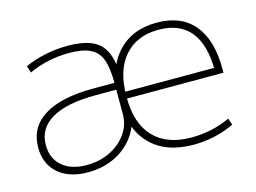

<svg xmlns="http://www.w3.org/2000/svg" viewBox="-79 -665 1083 813"><g transform="rotate(-15 462.5 -258.5)"><path d="M219 -21Q276 -21 322 -43.5Q368 -66 395 -104.5Q422 -143 422 -190V-297H332Q204 -297 138.5 -258.5Q73 -220 73 -147Q73 -89 112 -55Q151 -21 219 -21ZM216 10Q134 10 86.5 -32Q39 -74 39 -145Q39 -234 113.5 -280.5Q188 -327 330 -327H422Q422 -393 408 -430Q394 -467 360.5 -483Q327 -499 268 -499Q222 -499 177.5 -489.5Q133 -480 92 -461L82 -491Q125 -510 172.5 -520Q220 -530 270 -530Q339 -530 380 -510.5Q421 -491 438.5 -446Q456 -401 456 -325V-200Q456 -140 424.5 -92.5Q393 -45 339 -17.5Q285 10 216 10ZM679 13Q556 13 489 -57Q422 -127 422 -257Q422 -383 485.5 -455Q549 -527 660 -527Q767 -527 823 -460Q879 -393 879 -266Q879 -260 879 -256.5Q879 -253 879 -249H440V-279H857L846 -266Q846 -381 799 -438.5Q752 -496 660 -496Q564 -496 510 -434Q456 -372 456 -259V-254Q456 -139 513.5 -79Q571 -19 678 -19Q723 -19 767 -28.5Q811 -38 848 -56L858 -27Q819 -8 772.5 2.5Q726 13 679 13Z"/></g></svg>

Font: M PLUS 1 ExtraLight
Style: Regular
Weight: 250
Version: Version 1.001